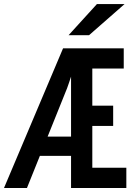

<svg xmlns="http://www.w3.org/2000/svg" viewBox="-20 -942 656 962"><path d="M0 0 296 -700H600V-598.5H442.5V-412.5H547V-311H442.5V-101.5H613V0H336V-558Q332.5 -546.5 326.5 -529.5Q320.5 -512.5 316.5 -501L115 0ZM160.5 -161 201.5 -257.5H352V-161ZM323.5 -765.5 465.5 -921.5H604L426 -765.5Z"/></svg>

Font: Overpass Mono Light SemiBold
Style: Regular
Weight: 600
Monospace: yes
Version: Version 4.000